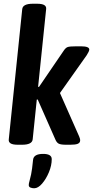

<svg xmlns="http://www.w3.org/2000/svg" viewBox="-20 -773 498 1028"><path d="M76 2Q48 2 36.5 -5.5Q25 -13 27 -27L99 -724Q102 -753 156 -753H178Q206 -753 217.5 -745.5Q229 -738 227 -724L184 -308H189L320 -500Q331 -517 342 -521Q353 -525 387 -525H414Q459 -525 458 -507Q457 -497 444 -477L301 -275L404 -42Q410 -29 409 -19Q408 -8 396 -3Q384 2 356 2H335Q305 2 294 -4Q283 -10 276 -27L182 -240H177L155 -27Q152 2 98 2ZM163 235Q153 235 143.5 231.5Q134 228 134 218Q134 209 137.5 198Q141 187 146.5 161Q152 135 157 83Q160 51 211 51Q257 51 257 79Q257 113 242 149Q227 185 205.5 210Q184 235 163 235Z"/></svg>

Font: Asap Condensed Condensed SemiBold
Style: Italic
Weight: 600
Width: 3
Italic angle: -6°
Designer: Pablo Cosgaya
Foundry: Omnibus-Type
Version: Version 3.001; ttfautohint (v1.8.4.7-5d5b)